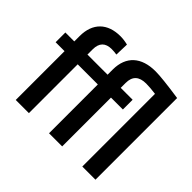

<svg xmlns="http://www.w3.org/2000/svg" viewBox="-166 -992 1225 1225"><g transform="rotate(45 446.0 -380.0)"><path d="M221.2 0V-440.4H402.8V0H521.5V-440.4H628.9V-528.3H521.5V-572.8C521.5 -632.8 553.2 -662.6 617.2 -662.6C641.1 -662.6 669.9 -660.2 703.1 -655.8V0H821.8V-736.8C716.3 -752.4 643.6 -760.3 604 -760.3C476.6 -760.3 403.3 -694.8 402.8 -575.7V-528.3H221.2V-575.2C221.2 -633.3 249.5 -662.6 306.2 -662.6C323.2 -662.6 338.4 -661.1 351.6 -658.7L354.5 -751.5C331.1 -757.3 309.1 -760.3 288.1 -760.3C170.9 -760.3 102.5 -693.8 102.5 -576.7V-528.3H22V-440.4H102.5V0Z"/></g></svg>

Font: Shabnam Medium
Style: Regular
Weight: 500
Foundry: DejaVu fonts team - Redesigned by Saber Rastikerdar - Based on Vazir font
Version: Version 5.0.1